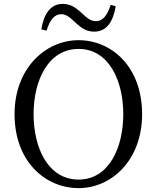

<svg xmlns="http://www.w3.org/2000/svg" viewBox="-20 -953 809 989"><path d="M193 -802 220 -795C236 -848 259 -880 296 -880C328 -880 351 -852 377 -829C400 -809 425 -790 465 -790C530 -790 563 -842 576 -921L550 -928C533 -875 511 -844 474 -844C440 -844 418 -871 392 -894C368 -914 343 -933 303 -933C240 -933 205 -880 193 -802ZM153 -365C153 -537 227 -701 385 -701C541 -701 615 -537 615 -365C615 -192 541 -28 385 -28C227 -28 153 -192 153 -365ZM385 -746C214 -746 55 -601 55 -365C55 -121 213 16 385 16C555 16 712 -128 712 -365C712 -609 555 -746 385 -746Z"/></svg>

Font: Source Han Serif AKR9
Style: Regular
Weight: 400
Designer: Ryoko NISHIZUKA 西塚涼子 (kana & ideographs); Frank Grießhammer (Latin, Greek & Cyrillic); Sandoll Communications 산돌커뮤니케이션, 
Foundry: Adobe Systems Incorporated
Version: Version 1.005;hotconv 1.0.107;makeotfexe 2.5.65593